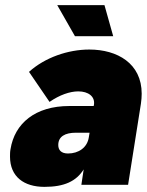

<svg xmlns="http://www.w3.org/2000/svg" viewBox="-20 -720 574 748"><path d="M421 -579 387 -700H203L272 -579ZM328 -527C245 -527 155 -496 93 -440L173 -323C212 -350 252 -364 285 -364C324 -364 351 -344 346 -312L345 -307H250C117 -307 37 -239 21 -139C19 -129 19 -119 19 -110C19 -31 74 8 153 8C231 8 277 -14 306 -60L297 0H479L529 -316C531 -330 532 -343 532 -355C532 -473 437 -527 328 -527ZM245 -122C218 -122 207 -136 207 -155C207 -188 233 -203 276 -203H329L326 -185C320 -145 286 -122 245 -122Z"/></svg>

Font: Arthouse Owned Black
Style: Italic
Weight: 900
Italic angle: -10°
Designer: Jeremy Tribby
Foundry: Tribby Type
Version: Version 1.000;PS 001.000;hotconv 1.0.88;makeotf.lib2.5.64775